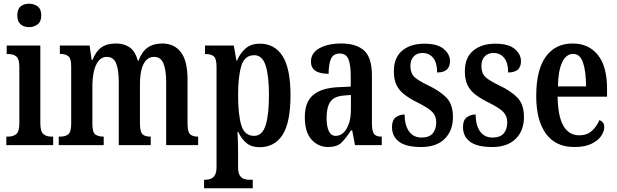

<svg xmlns="http://www.w3.org/2000/svg" viewBox="-20 -781 3321 1033"><path d="M136 -635Q109 -635 91 -650Q73 -665 73 -698Q73 -732 91 -746.5Q109 -761 136 -761Q163 -761 182.5 -746.5Q202 -732 202 -698Q202 -665 182.5 -650Q163 -635 136 -635ZM14 0V-46H24Q51 -46 67.5 -59.5Q84 -73 84 -117V-421Q84 -463 68.5 -476.5Q53 -490 27 -490H16V-536H197V-119Q197 -74 213 -60Q229 -46 256 -46H266V0Z M296 0V-46H305Q332 -46 347.5 -58.5Q363 -71 363 -117V-423Q363 -467 347 -479Q331 -491 304 -491H302V-536H462L473 -459H478Q496 -505 525.5 -526Q555 -547 605 -547Q647 -547 677 -526.5Q707 -506 722 -454H725Q743 -503 774.5 -525Q806 -547 853 -547Q917 -547 953 -500.5Q989 -454 989 -352V-118Q989 -71 1003 -58.5Q1017 -46 1044 -46H1046V0H874V-339Q874 -404 859.5 -439.5Q845 -475 809 -475Q781 -475 764 -454.5Q747 -434 740 -401Q733 -368 733 -329V-118Q733 -71 747 -58.5Q761 -46 787 -46H791V0H619V-339Q619 -404 605 -439.5Q591 -475 554 -475Q527 -475 509.5 -452.5Q492 -430 484.5 -394Q477 -358 477 -316V-113Q477 -69 493 -57.5Q509 -46 536 -46H538V0Z M1078 232V186H1087Q1100 186 1113.5 181Q1127 176 1136 161.5Q1145 147 1145 117V-421Q1145 -466 1130 -478Q1115 -490 1091 -490H1083V-536H1238L1252 -455H1255Q1272 -495 1301.5 -520.5Q1331 -546 1378 -546Q1458 -546 1500.5 -479Q1543 -412 1543 -268Q1543 -123 1500.5 -56Q1458 11 1376 11Q1334 11 1306.5 -11Q1279 -33 1262 -71H1258Q1259 -48 1260 -19.5Q1261 9 1261 42V119Q1261 148 1270 162.5Q1279 177 1292.5 181.5Q1306 186 1318 186H1340V232ZM1347 -50Q1391 -50 1409 -106.5Q1427 -163 1427 -270Q1427 -374 1409 -429Q1391 -484 1348 -484Q1296 -484 1278.5 -427Q1261 -370 1261 -270Q1261 -163 1278.5 -106.5Q1296 -50 1347 -50Z M1745 10Q1693 10 1656.5 -29.5Q1620 -69 1620 -151Q1620 -232 1665 -270Q1710 -308 1801 -312L1867 -315V-373Q1867 -430 1855 -461.5Q1843 -493 1807 -493Q1773 -493 1760.5 -464Q1748 -435 1748 -384Q1653 -384 1653 -449Q1653 -497 1699.5 -522Q1746 -547 1816 -547Q1898 -547 1939.5 -508.5Q1981 -470 1981 -375V-118Q1981 -76 1992 -61Q2003 -46 2031 -46H2034V0H1890L1875 -79H1868Q1842 -38 1817.5 -14Q1793 10 1745 10ZM1786 -50Q1823 -50 1845.5 -90Q1868 -130 1868 -191V-270L1830 -267Q1777 -263 1757 -233Q1737 -203 1737 -146Q1737 -102 1749 -76Q1761 -50 1786 -50Z M2246 10Q2165 10 2127 -18.5Q2089 -47 2089 -98Q2089 -135 2109.5 -150Q2130 -165 2157 -165Q2157 -108 2180.5 -74.5Q2204 -41 2248 -41Q2289 -41 2308 -63Q2327 -85 2327 -123Q2327 -157 2306 -178.5Q2285 -200 2235 -225Q2188 -248 2158 -270.5Q2128 -293 2113.5 -323Q2099 -353 2099 -398Q2099 -471 2144 -508.5Q2189 -546 2263 -546Q2334 -546 2367.5 -517.5Q2401 -489 2401 -452Q2401 -391 2332 -391Q2332 -443 2310.5 -469.5Q2289 -496 2253 -496Q2223 -496 2205.5 -477Q2188 -458 2188 -426Q2188 -388 2209 -367.5Q2230 -347 2285 -321Q2348 -291 2382.5 -255Q2417 -219 2417 -151Q2417 -78 2372.5 -34Q2328 10 2246 10Z M2628 10Q2547 10 2509 -18.5Q2471 -47 2471 -98Q2471 -135 2491.5 -150Q2512 -165 2539 -165Q2539 -108 2562.5 -74.5Q2586 -41 2630 -41Q2671 -41 2690 -63Q2709 -85 2709 -123Q2709 -157 2688 -178.5Q2667 -200 2617 -225Q2570 -248 2540 -270.5Q2510 -293 2495.5 -323Q2481 -353 2481 -398Q2481 -471 2526 -508.5Q2571 -546 2645 -546Q2716 -546 2749.5 -517.5Q2783 -489 2783 -452Q2783 -391 2714 -391Q2714 -443 2692.5 -469.5Q2671 -496 2635 -496Q2605 -496 2587.5 -477Q2570 -458 2570 -426Q2570 -388 2591 -367.5Q2612 -347 2667 -321Q2730 -291 2764.5 -255Q2799 -219 2799 -151Q2799 -78 2754.5 -34Q2710 10 2628 10Z M3070 10Q2969 10 2917 -62Q2865 -134 2865 -264Q2865 -405 2916.5 -476Q2968 -547 3061 -547Q3147 -547 3196.5 -485.5Q3246 -424 3246 -305V-261H2980Q2982 -154 3011.5 -103.5Q3041 -53 3097 -53Q3138 -53 3164.5 -77Q3191 -101 3205 -135Q3216 -131 3223.5 -122Q3231 -113 3231 -97Q3231 -74 3214.5 -49.5Q3198 -25 3162.5 -7.5Q3127 10 3070 10ZM3133 -316Q3133 -396 3117 -443.5Q3101 -491 3064 -491Q3026 -491 3004.5 -445.5Q2983 -400 2982 -316Z"/></svg>

Font: Noto Serif ExtraCondensed SemiBold
Style: Regular
Weight: 600
Width: 2
Designer: Monotype Design Team
Foundry: Monotype Imaging Inc.
Version: Version 2.015; ttfautohint (v1.8.4.7-5d5b)